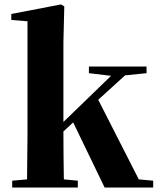

<svg xmlns="http://www.w3.org/2000/svg" viewBox="-20 -846 713 866"><path d="M381 -516 481 -504 356 -383 266 -296V-656L270 -817L255 -826L31 -783V-756L104 -750V-238L102 -37L35 -31V0H331V-31L268 -37C267 -94 266 -187 266 -246V-253L310 -294L452 0H671V-31L606 -37L423 -396L544 -506L641 -516V-546H381Z"/></svg>

Font: GenKiMin2 TW H
Style: Regular
Weight: 900
Version: Version 2.100;PS 2.1;hotconv 16.6.51;makeotf.lib2.5.65220 DE